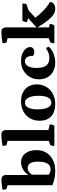

<svg xmlns="http://www.w3.org/2000/svg" viewBox="918 -1692 786 2661"><g transform="rotate(-90 1310.5 -361.0)"><path d="M270 12Q221 12 170 2Q119 -8 75 -27V-648L29 -662Q12 -667 12 -719Q66 -727 95.5 -730.5Q125 -734 145 -734Q216 -734 216 -670V-370H225Q251 -412 298 -437Q345 -462 394 -462Q469 -462 515 -403.5Q561 -345 561 -247Q561 -169 525 -110.5Q489 -52 424 -20Q359 12 270 12ZM292 -52Q401 -52 401 -224Q401 -370 315 -370Q283 -370 260.5 -353Q238 -336 221 -314V-78Q253 -52 292 -52Z M620 0Q620 -53 636 -58L689 -79V-649L635 -662Q620 -666 620 -719Q660 -725 698 -729.5Q736 -734 777 -734Q839 -734 839 -666V-83L917 -64Q917 -43 913 -29Q909 -15 898 0Z M1196 12Q1089 12 1028.5 -45Q968 -102 968 -203Q968 -279 1002 -337.5Q1036 -396 1097 -429Q1158 -462 1238 -462Q1309 -462 1361.5 -435Q1414 -408 1443 -359Q1472 -310 1472 -243Q1472 -168 1437 -110.5Q1402 -53 1339.5 -20.5Q1277 12 1196 12ZM1221 -42Q1265 -42 1289.5 -87.5Q1314 -133 1314 -217Q1314 -307 1288.5 -357.5Q1263 -408 1217 -408Q1173 -408 1149.5 -362Q1126 -316 1126 -230Q1126 -140 1150.5 -91Q1175 -42 1221 -42Z M1775 12Q1705 12 1652.5 -16Q1600 -44 1571 -94.5Q1542 -145 1542 -212Q1542 -284 1575 -340.5Q1608 -397 1665.5 -429.5Q1723 -462 1796 -462Q1850 -462 1893.5 -445Q1937 -428 1963 -399.5Q1989 -371 1989 -337Q1989 -310 1970.5 -294.5Q1952 -279 1919 -279Q1890 -279 1867 -295Q1867 -408 1793 -408Q1749 -408 1724.5 -366Q1700 -324 1700 -246Q1700 -155 1733.5 -112Q1767 -69 1836 -69Q1906 -69 1977 -118L1994 -77Q1960 -37 1899.5 -12.5Q1839 12 1775 12Z M2043 0Q2043 -53 2059 -58L2112 -79V-649L2058 -662Q2043 -666 2043 -719Q2083 -725 2121 -729.5Q2159 -734 2200 -734Q2262 -734 2262 -666V-248L2391 -364L2336 -379Q2336 -415 2354 -443H2592Q2592 -412 2588.5 -399.5Q2585 -387 2576 -384L2497 -357L2396 -264Q2443 -200 2501.5 -145.5Q2560 -91 2614 -62Q2614 -28 2587.5 -8Q2561 12 2519 12Q2481 12 2444 -10Q2407 -32 2363 -85.5Q2319 -139 2262 -233V-75L2309 -64Q2309 -43 2304.5 -29Q2300 -15 2289 0Z"/></g></svg>

Font: Petrona ExtraBold
Style: Regular
Weight: 800
Designer: Ringo R. Seeber
Foundry: Ringo R. Seeber
Version: Version 2.001; ttfautohint (v1.8.3)